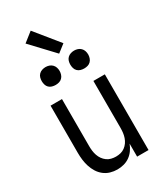

<svg xmlns="http://www.w3.org/2000/svg" viewBox="-242 -1070 984 1164"><g transform="rotate(-30 250.0 -488.0)"><path d="M219 8Q242 8 264.5 2Q287 -4 306 -17.5Q325 -31 338.5 -50.5Q352 -70 360 -91V0H440V-530H360V-200Q360 -184 358 -167.5Q356 -151 350.5 -135Q345 -119 335.5 -105.5Q326 -92 312.5 -82Q299 -72 283 -68Q267 -64 250 -64Q234 -64 217.5 -68Q201 -72 187.5 -82Q174 -92 164.5 -105.5Q155 -119 149.5 -135Q144 -151 142 -167.5Q140 -184 140 -200V-530H60V-200Q60 -175 63 -150.5Q66 -126 73.5 -102.5Q81 -79 94 -58Q107 -37 126.5 -21.5Q146 -6 170 1Q194 8 219 8ZM350 -623Q363 -623 375 -626.5Q387 -630 396 -639Q405 -648 409 -660.5Q413 -673 413 -685Q413 -698 409 -710Q405 -722 396 -731Q387 -740 375 -744Q363 -748 350 -748Q338 -748 325.5 -744Q313 -740 304 -731Q295 -722 291.5 -710Q288 -698 288 -685Q288 -673 291.5 -660.5Q295 -648 304 -639Q313 -630 325.5 -626.5Q338 -623 350 -623ZM150 -623Q163 -623 175 -626.5Q187 -630 196 -639Q205 -648 209 -660.5Q213 -673 213 -685Q213 -698 209 -710Q205 -722 196 -731Q187 -740 175 -744Q163 -748 150 -748Q138 -748 125.5 -744Q113 -740 104 -731Q95 -722 91.5 -710Q88 -698 88 -685Q88 -673 91.5 -660.5Q95 -648 104 -639Q113 -630 125.5 -626.5Q138 -623 150 -623ZM263 -777 317 -819 183 -984 117 -932Z"/></g></svg>

Font: Iosevka SS09
Style: Regular
Weight: 400
Monospace: yes
Designer: Belleve Invis
Foundry: Belleve Invis
Version: Version 5.2.1; ttfautohint (v1.8.3)